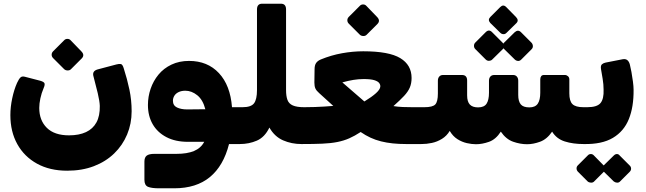

<svg xmlns="http://www.w3.org/2000/svg" viewBox="-20 -770 3489 1037"><path d="M343 152Q249 152 180 114Q111 76 73.5 8.5Q36 -59 36 -148Q36 -192 46 -239Q56 -286 72 -322Q82 -344 91 -352Q100 -360 116 -355L197 -334Q218 -328 220.5 -319.5Q223 -311 216 -295Q204 -267 198 -238.5Q192 -210 192 -187Q192 -120 233 -79.5Q274 -39 353 -39Q407 -39 444.5 -56.5Q482 -74 501 -109Q520 -144 519 -198Q518 -224 508 -266.5Q498 -309 485 -357Q476 -386 507 -395L609 -422Q624 -426 633 -424Q642 -422 648 -402Q667 -343 679 -286Q691 -229 691 -169Q691 -102 666.5 -43.5Q642 15 596.5 59Q551 103 487 127.5Q423 152 343 152ZM363 -396Q356 -389 344.5 -389.5Q333 -390 326 -397L267 -456Q259 -464 259 -474.5Q259 -485 267 -493L326 -552Q333 -560 344 -560Q355 -560 362 -552L419 -493Q439 -473 422 -455Z M839 247Q799 247 779.5 239Q760 231 760 201V103Q760 80 772.5 70.5Q785 61 814 61H933Q991 61 1028 45.5Q1065 30 1083 -4H995Q927 -4 878.5 -29.5Q830 -55 804.5 -99.5Q779 -144 779 -203Q779 -248 793.5 -290.5Q808 -333 836 -367Q864 -401 906 -421Q948 -441 1001 -441Q1101 -441 1162.5 -375Q1224 -309 1233 -191H1289Q1304 -191 1304 -176L1305 -22Q1305 8 1275 8H1217Q1187 126 1113.5 186.5Q1040 247 921 247ZM991 -179 1089 -180Q1076 -231 1045.5 -255.5Q1015 -280 981 -280Q960 -280 944.5 -272.5Q929 -265 921.5 -252.5Q914 -240 914 -226Q914 -200 936 -189.5Q958 -179 991 -179Z M1275 8Q1260 8 1260 -7V-161Q1260 -191 1290 -191Q1336 -191 1352 -212Q1368 -233 1368 -284V-719Q1368 -750 1396 -750H1497Q1525 -750 1525 -719V-284Q1525 -251 1532.5 -230.5Q1540 -210 1561.5 -200.5Q1583 -191 1623 -191Q1638 -191 1638 -176V-22Q1638 8 1608 8Q1555 8 1509 -12Q1463 -32 1435 -81Q1410 -29 1367.5 -10.5Q1325 8 1275 8Z M1608 8Q1601 8 1597 4Q1593 0 1593 -8V-162Q1593 -176 1601 -183.5Q1609 -191 1623 -191Q1655 -191 1681 -192Q1707 -193 1732 -194.5Q1757 -196 1780 -198L1704 -267Q1689 -280 1683.5 -292Q1678 -304 1678 -324L1679 -396Q1679 -418 1687.5 -430Q1696 -442 1713 -449Q1769 -472 1827.5 -482.5Q1886 -493 1942 -493Q2081 -493 2142 -456Q2203 -419 2203 -349Q2203 -320 2193.5 -297.5Q2184 -275 2162.5 -252Q2141 -229 2105 -197Q2129 -193 2155.5 -192Q2182 -191 2208 -191H2270Q2287 -191 2287 -175V-24Q2287 8 2253 8H2174Q2135 8 2101.5 4.5Q2068 1 2038 -6.5Q2008 -14 1981 -26.5Q1954 -39 1928 -57Q1896 -36 1866.5 -23Q1837 -10 1802 -3Q1767 4 1720.5 6Q1674 8 1608 8ZM1948 -222Q1989 -247 2011 -267Q2033 -287 2034 -302Q2035 -312 2028 -321.5Q2021 -331 2001.5 -337Q1982 -343 1944 -343Q1917 -343 1889 -338.5Q1861 -334 1829 -325ZM1960 -582Q1953 -575 1941.5 -575.5Q1930 -576 1923 -583L1864 -642Q1856 -650 1856 -660.5Q1856 -671 1864 -679L1923 -738Q1930 -746 1941 -746Q1952 -746 1959 -738L2016 -679Q2036 -659 2019 -641Z M2551 9Q2528 9 2501.5 3Q2475 -3 2450.5 -18.5Q2426 -34 2409 -63Q2393 -36 2367 -20Q2341 -4 2312.5 2Q2284 8 2257 8Q2242 8 2242 -7V-161Q2242 -191 2272 -191Q2317 -191 2331 -206Q2345 -221 2345 -265V-334Q2345 -348 2352.5 -356.5Q2360 -365 2373 -365H2475Q2503 -365 2503 -335V-255Q2503 -221 2517.5 -205.5Q2532 -190 2562 -190Q2595 -190 2608 -210Q2621 -230 2621 -269V-334Q2621 -348 2628.5 -356.5Q2636 -365 2650 -365H2751Q2764 -365 2771.5 -356.5Q2779 -348 2779 -334V-257Q2779 -223 2792.5 -206.5Q2806 -190 2839 -190Q2871 -190 2884.5 -210Q2898 -230 2898 -269V-341Q2898 -352 2903 -358.5Q2908 -365 2918 -365H3031Q3040 -365 3047.5 -358.5Q3055 -352 3055 -341V-266Q3055 -224 3072 -207.5Q3089 -191 3131 -191H3148Q3163 -191 3163 -176V-22Q3163 8 3132 8Q3075 8 3030.5 -6Q2986 -20 2962 -59Q2934 -18 2897 -4.5Q2860 9 2827 9Q2790 9 2751.5 -4.5Q2713 -18 2685 -59Q2658 -17 2621 -4Q2584 9 2551 9ZM2715 -592Q2708 -585 2698.5 -585.5Q2689 -586 2682 -593L2628 -646Q2613 -663 2628 -678L2682 -732Q2698 -748 2714 -732L2767 -678Q2784 -660 2769 -645ZM2638 -448Q2632 -442 2621.5 -441.5Q2611 -441 2603 -449L2547 -505Q2540 -512 2540 -522.5Q2540 -533 2547 -540L2603 -596Q2621 -614 2638 -596L2694 -540Q2702 -532 2702.5 -521.5Q2703 -511 2695 -504ZM2795 -448Q2787 -440 2777 -441Q2767 -442 2760 -449L2703 -505Q2696 -512 2696 -523Q2696 -534 2703 -540L2760 -596Q2778 -612 2794 -596L2850 -540Q2857 -533 2858 -522.5Q2859 -512 2851 -504Z M3133 8Q3126 8 3122 3.5Q3118 -1 3118 -8V-162Q3118 -191 3148 -191H3152Q3205 -191 3223.5 -213.5Q3242 -236 3240 -286Q3240 -314 3235 -344Q3230 -374 3226 -397Q3223 -416 3231.5 -423Q3240 -430 3251 -432L3343 -450Q3359 -453 3368.5 -445Q3378 -437 3382 -421Q3386 -406 3390.5 -381Q3395 -356 3398.5 -329.5Q3402 -303 3402 -285Q3403 -193 3376.5 -127Q3350 -61 3290.5 -25.5Q3231 10 3133 8ZM3188 211Q3182 217 3171.5 216.5Q3161 216 3154 210L3101 157Q3094 149 3094 139.5Q3094 130 3101 123L3154 70Q3161 62 3171 62Q3181 62 3188 70L3240 123Q3248 130 3248.5 140Q3249 150 3241 158ZM3328 211Q3322 217 3312.5 216.5Q3303 216 3295 210L3241 157Q3235 149 3234.5 139Q3234 129 3241 123L3295 70Q3303 62 3312 62Q3321 62 3327 70L3380 123Q3388 130 3388.5 140Q3389 150 3381 158Z"/></svg>

Font: Rubik ExtraBold
Style: Italic
Weight: 800
Italic angle: -12°
Designer: Hubert and Fischer
Foundry: Hubert and Fischer
Version: Version 2.300;gftools[0.9.30]